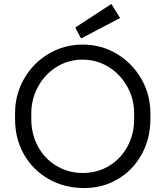

<svg xmlns="http://www.w3.org/2000/svg" viewBox="-20 -927 835 969"><path d="M56 -326V-355Q56 -450 101.5 -529.5Q147 -609 225.5 -655.5Q304 -702 397 -702Q491 -702 569 -655.5Q647 -609 693 -529.5Q739 -450 739 -355V-326Q739 -227 694.5 -147Q650 -67 573 -22Q496 23 401 22Q302 21 223.5 -24.5Q145 -70 100.5 -148.5Q56 -227 56 -326ZM657 -326V-355Q657 -428 622 -490.5Q587 -553 527.5 -589.5Q468 -626 396 -626Q325 -626 266 -589.5Q207 -553 172.5 -490.5Q138 -428 138 -355V-326Q138 -249 172 -187Q206 -125 265.5 -89.5Q325 -54 398 -54Q471 -54 530 -89.5Q589 -125 623 -187Q657 -249 657 -326ZM360 -788 542 -907 586 -836 389 -733Z"/></svg>

Font: Bellota
Style: Bold
Weight: 700
Designer: Kemie Guaida
Foundry: Kemie Guaida
Version: Version 4.001